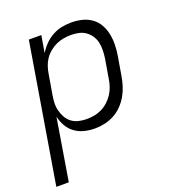

<svg xmlns="http://www.w3.org/2000/svg" viewBox="-136 -634 870 955"><g transform="rotate(-20 299.5 -156.5)"><path d="M-1 215 121 -520H187L172 -430Q186 -453 205 -472.5Q224 -492 248 -505Q272 -518 297.5 -523Q323 -528 348 -528Q378 -528 405.5 -521Q433 -514 455 -498Q477 -482 490.5 -458Q504 -434 509.5 -406.5Q515 -379 514.5 -350Q514 -321 509 -292L492 -192Q488 -167 480 -141.5Q472 -116 458.5 -92.5Q445 -69 425.5 -49Q406 -29 381.5 -16Q357 -3 331 2.5Q305 8 280 8Q250 8 223 1Q196 -6 174 -22Q152 -38 138.5 -62Q125 -86 119 -113L65 215ZM256 -50Q276 -50 296.5 -53.5Q317 -57 336.5 -66.5Q356 -76 372.5 -91Q389 -106 400.5 -124Q412 -142 418.5 -161.5Q425 -181 428 -202L445 -302Q448 -323 448.5 -344Q449 -365 445 -384.5Q441 -404 430 -421Q419 -438 403 -449.5Q387 -461 367 -465.5Q347 -470 326 -470Q306 -470 285.5 -466.5Q265 -463 246.5 -454.5Q228 -446 211 -432Q194 -418 182.5 -401Q171 -384 164.5 -364.5Q158 -345 155 -325L138 -225Q134 -204 133 -182Q132 -160 137 -140Q142 -120 152 -102Q162 -84 178 -72Q194 -60 214.5 -55Q235 -50 256 -50Z"/></g></svg>

Font: Iosevka Aile Light
Style: Italic
Weight: 300
Italic angle: -9°
Designer: Belleve Invis
Foundry: Belleve Invis
Version: Version 31.1.0; ttfautohint (v1.8.4)